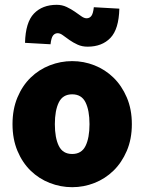

<svg xmlns="http://www.w3.org/2000/svg" viewBox="-20 -766 600 798"><path d="M344 -572Q321 -572 302.5 -580.5Q284 -589 269 -599.5Q254 -610 242 -619Q230 -628 220 -628Q208 -628 200.5 -618.5Q193 -609 190 -582L84 -588Q86 -673 121 -709.5Q156 -746 216 -746Q238 -746 257 -737Q276 -728 291 -717.5Q306 -707 318 -698.5Q330 -690 340 -690Q352 -690 359.5 -699.5Q367 -709 370 -736L476 -730Q474 -645 439 -608.5Q404 -572 344 -572ZM280 12Q232 12 187 -5.5Q142 -23 107.5 -56.5Q73 -90 52.5 -139Q32 -188 32 -250Q32 -312 52.5 -361Q73 -410 107.5 -443.5Q142 -477 187 -494.5Q232 -512 280 -512Q328 -512 372.5 -494.5Q417 -477 451.5 -443.5Q486 -410 507 -361Q528 -312 528 -250Q528 -188 507 -139Q486 -90 451.5 -56.5Q417 -23 372.5 -5.5Q328 12 280 12ZM280 -126Q319 -126 335.5 -159.5Q352 -193 352 -250Q352 -307 335.5 -340.5Q319 -374 280 -374Q241 -374 224.5 -340.5Q208 -307 208 -250Q208 -193 224.5 -159.5Q241 -126 280 -126Z"/></svg>

Font: TypoPRO Source Sans Pro
Style: Regular
Weight: 900
Designer: Paul D. Hunt
Foundry: Adobe Systems Incorporated
Version: Version 2.020;PS 2.000;hotconv 1.0.86;makeotf.lib2.5.63406